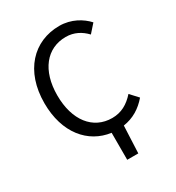

<svg xmlns="http://www.w3.org/2000/svg" viewBox="-201 -788 1002 1096"><g transform="rotate(-30 300.0 -240.0)"><path d="M313 188H386L394 9C460 -1 511 -33 554 -83L507 -134C465 -87 419 -61 359 -61C233 -61 151 -165 151 -330C151 -493 233 -595 359 -595C414 -595 457 -571 491 -535L538 -588C500 -630 437 -668 359 -668C188 -668 65 -539 65 -328C65 -131 170 -9 313 10Z"/></g></svg>

Font: Hasklig
Style: Regular
Weight: 400
Monospace: yes
Designer: Paul D. Hunt, Teo Tuominen
Foundry: Adobe Systems Incorporated
Version: Version 2.030;PS 1.0;hotconv 16.6.51;makeotf.lib2.5.65220